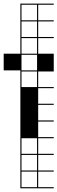

<svg xmlns="http://www.w3.org/2000/svg" viewBox="-111 -747 313 1046"><path d="M0 278.8V187.9H6.1V272.7H90.9V187.9H0V-363.6H-90.9V-454.5H0V-727.3H181.8V-721.2H97V-636.4H181.8V-630.3H97V-545.5H181.8V-539.4H97V-454.5H181.8V-357.6H97V-272.7H181.8V-266.7H97V-181.8H181.8V-175.8H97V-90.9H181.8V-84.8H97V0H181.8V6.1H97V90.9H181.8V97H97V181.8H181.8V187.9H97V272.7H181.8V278.8ZM6.1 -636.4H90.9V-721.2H6.1ZM6.1 -545.5H90.9V-630.3H6.1ZM6.1 -454.5H90.9V-539.4H6.1ZM6.1 -363.6H90.9V-448.5H6.1ZM6.1 -272.7H90.9V-357.6H6.1ZM6.1 90.9H90.9V6.1H6.1ZM90.9 97H6.1V181.8H90.9Z"/></svg>

Font: Micro 5 Charted
Style: Regular
Weight: 400
Designer: Sarah Cadigan-Fried
Version: Version 1.000; ttfautohint (v1.8.4.7-5d5b)